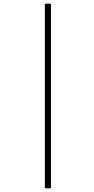

<svg xmlns="http://www.w3.org/2000/svg" viewBox="-20 -780 507 1040"><path d="M223 240V-760H256V240Z"/></svg>

Font: Noto Serif Tamil Condensed ExtraLight
Style: Italic
Weight: 200
Width: 3
Italic angle: -12°
Designer: Indian Type Foundry, Tom Grace, and the Monotype Design Team
Foundry: Monotype Imaging Inc.
Version: Version 2.003; ttfautohint (v1.8.4.7-5d5b)